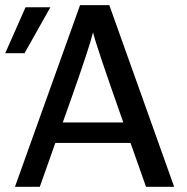

<svg xmlns="http://www.w3.org/2000/svg" viewBox="-29 -723 724 743"><path d="M-8.8 -517.1 69.8 -694.8H166L65.9 -517.1ZM28.8 0 280.8 -703.1H394L645 0H536.1L476.1 -169.9H185.1L125 0ZM213.9 -249H448.2Q338.4 -560.1 331.1 -598.1Q323.2 -565.9 301.5 -500.5Q279.8 -435.1 248.3 -345.9Q216.8 -256.8 213.9 -249Z"/></svg>

Font: CMU Bright
Style: SemiBold
Weight: 600
Version: Version 0.7.0